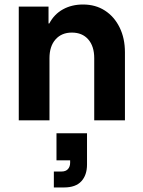

<svg xmlns="http://www.w3.org/2000/svg" viewBox="-20 -529 628 844"><path d="M62.5 0V-500H193.3V-425.8H196.7Q218.3 -466.7 256.7 -487.9Q295 -509.2 345 -509.2Q400 -509.2 441.2 -482.5Q482.5 -455.8 505.8 -408.3Q529.2 -360.8 529.2 -299.2V0H394.2V-273.3Q394.2 -325.8 367.9 -355.8Q341.7 -385.8 295.8 -385.8Q250.8 -385.8 224.2 -355.8Q197.5 -325.8 197.5 -273.3V0ZM216.7 295V225H250Q269.2 225 278.8 214.2Q288.3 203.3 288.3 186.7V175.8H228.3V56.7H362.5V194.2Q362.5 240.8 337.5 267.9Q312.5 295 261.7 295Z"/></svg>

Font: Funnel Sans
Style: Bold
Weight: 700
Designer: NORD ID, Kristian Moeller
Foundry: Dicotype
Version: Version 1.000